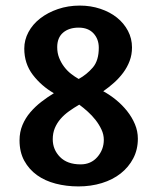

<svg xmlns="http://www.w3.org/2000/svg" viewBox="-20 -662 564 688"><path d="M261 6Q218 6 179.5 -4Q141 -14 112.5 -34.5Q84 -55 67 -86Q50 -117 50 -159Q50 -189 60.5 -214Q71 -239 88.5 -259.5Q106 -280 128 -297Q150 -314 173 -328Q128 -354 97.5 -394Q67 -434 67 -488Q67 -519 82 -547Q97 -575 124 -596Q151 -617 187.5 -629.5Q224 -642 266 -642Q305 -642 339.5 -630.5Q374 -619 399 -599Q424 -579 438.5 -551.5Q453 -524 453 -492Q453 -466 444.5 -443.5Q436 -421 421.5 -401.5Q407 -382 388.5 -365.5Q370 -349 350 -335Q374 -322 396 -304Q418 -286 435.5 -264Q453 -242 463.5 -217Q474 -192 474 -165Q474 -126 457.5 -94.5Q441 -63 412.5 -40.5Q384 -18 345 -6Q306 6 261 6ZM169 -163Q169 -126 195 -99.5Q221 -73 269 -73Q306 -73 329 -99.5Q352 -126 352 -161Q352 -180 343.5 -198Q335 -216 322.5 -232Q310 -248 294.5 -262Q279 -276 264 -287Q245 -276 227.5 -263.5Q210 -251 197 -236Q184 -221 176.5 -203Q169 -185 169 -163ZM334 -491Q334 -522 315 -542.5Q296 -563 262 -563Q227 -563 206 -545Q185 -527 185 -493Q185 -472 192 -454.5Q199 -437 210 -422.5Q221 -408 234.5 -397.5Q248 -387 262 -379Q291 -395 312.5 -420Q334 -445 334 -491Z"/></svg>

Font: Amaranth
Style: Regular
Weight: 400
Designer: Gesine Todt
Foundry: Gesine Todt
Version: Version 1.001